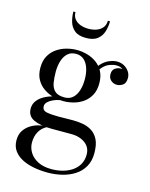

<svg xmlns="http://www.w3.org/2000/svg" viewBox="-136 -765 870 1111"><g transform="rotate(15 299.0 -209.5)"><path d="M260 260Q214.5 260 174.2 252.2Q134 244.5 103 228Q72 211.5 54.5 186Q37 160.5 37 125Q37 91 52 67.8Q67 44.5 89.8 30.2Q112.5 16 135.8 10Q159 4 176 4H193Q159.5 20 143.2 48.5Q127 77 127 114.5Q127 146 143.8 173.5Q160.5 201 193.8 218Q227 235 275 235Q312 235 344 226Q376 217 400 200Q424 183 437.5 158Q451 133 451 100.5Q451 71.5 435.8 51.2Q420.5 31 394.2 20Q368 9 335.5 9Q325 9 300.8 9Q276.5 9 252.5 9Q228.5 9 217.5 9Q150 9 109.5 -9.5Q69 -28 69 -73Q69 -100 84.5 -120.5Q100 -141 126.5 -155.2Q153 -169.5 186 -176.8Q219 -184 254.5 -184L253.5 -167.5Q237.5 -167.5 217.8 -163.5Q198 -159.5 180 -151.2Q162 -143 150.2 -131.5Q138.5 -120 138.5 -106Q138.5 -80 165.8 -74.8Q193 -69.5 234 -69.5Q251.5 -69.5 266.5 -69.8Q281.5 -70 296 -70.2Q310.5 -70.5 324.5 -70.5Q352.5 -70.5 382 -65.5Q411.5 -60.5 436.5 -45Q461.5 -29.5 476.8 0.8Q492 31 492 82Q492 129.5 472.2 163.5Q452.5 197.5 419.2 218.8Q386 240 344.5 250Q303 260 260 260ZM241 -163Q210.5 -163 179 -171.5Q147.5 -180 121 -198.2Q94.5 -216.5 78.2 -245.5Q62 -274.5 62 -316Q62 -357.5 78.2 -386.8Q94.5 -416 121 -434.2Q147.5 -452.5 179 -461Q210.5 -469.5 241 -469.5Q271.5 -469.5 302.2 -461Q333 -452.5 358.5 -434.2Q384 -416 399.5 -386.8Q415 -357.5 415 -316Q415 -274.5 399.5 -245.5Q384 -216.5 358.5 -198.2Q333 -180 302.2 -171.5Q271.5 -163 241 -163ZM241 -185.5Q270.5 -185.5 289.8 -202.8Q309 -220 318.5 -249.5Q328 -279 328 -316Q328 -353 318.5 -382.5Q309 -412 289.8 -429.2Q270.5 -446.5 241 -446.5Q211.5 -446.5 192.2 -429.2Q173 -412 163.5 -382.5Q154 -353 154 -316Q154 -279 159.2 -249.5Q164.5 -220 183 -202.8Q201.5 -185.5 241 -185.5ZM514 -334.5Q495 -334.5 479.2 -347.5Q463.5 -360.5 463.5 -385Q463.5 -410 479.8 -420.8Q496 -431.5 514 -431.5Q532.5 -431.5 549.2 -420.8Q566 -410 566 -389.5H543.5Q543.5 -409 528.2 -425.8Q513 -442.5 484.5 -442.5Q466.5 -442.5 444 -434.2Q421.5 -426 402 -403.8Q382.5 -381.5 372.5 -340L356 -351.5Q366 -395.5 388.5 -420Q411 -444.5 436.8 -454.8Q462.5 -465 482.5 -465Q507 -465 526 -454Q545 -443 556 -425.8Q567 -408.5 567 -389.5Q567 -357.5 549.8 -346Q532.5 -334.5 514 -334.5ZM271.5 -550Q226.5 -550 203 -569.5Q179.5 -589 171 -618.8Q162.5 -648.5 162.5 -679H175Q175 -654.5 188 -638Q201 -621.5 223 -613.2Q245 -605 271.5 -605Q298.5 -605 320.8 -613.2Q343 -621.5 356 -638Q369 -654.5 369 -679H382Q382 -648.5 373.2 -618.8Q364.5 -589 340.5 -569.5Q316.5 -550 271.5 -550Z"/></g></svg>

Font: BodoniModa 10 Custom
Style: Regular
Weight: 400
Designer: Owen Earl
Foundry: indestructible type
Version: Version 2.005